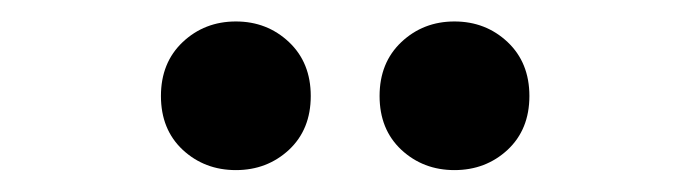

<svg xmlns="http://www.w3.org/2000/svg" viewBox="-20 -770 640 178"><path d="M401.3 -612.3Q372.4 -612.3 352.1 -631.1Q331.9 -650 331.9 -681Q331.9 -711.9 352.1 -731Q372.4 -750.1 401.3 -750.1Q430.3 -750.1 450.6 -731Q470.8 -711.9 470.8 -681Q470.8 -650 450.6 -631.1Q430.3 -612.3 401.3 -612.3ZM198.7 -612.3Q169.7 -612.3 149.4 -631.1Q129.2 -650 129.2 -681Q129.2 -711.9 149.4 -731Q169.7 -750.1 198.7 -750.1Q227.6 -750.1 247.9 -731Q268.1 -711.9 268.1 -681Q268.1 -650 247.9 -631.1Q227.6 -612.3 198.7 -612.3Z"/></svg>

Font: Montserrat Alternates Thin
Style: Regular
Weight: 100
Designer: Julieta Ulanovsky
Foundry: Julieta Ulanovsky
Version: Version 9.000